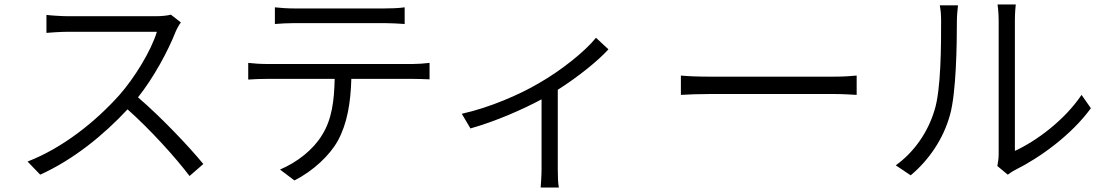

<svg xmlns="http://www.w3.org/2000/svg" viewBox="-20 -768 4980 864"><path d="M749 -702C734 -698 709 -695 679 -695H287C256 -695 200 -699 189 -701V-620C198 -621 252 -625 287 -625H686C660 -539 585 -417 517 -340C412 -223 266 -104 104 -41L161 18C311 -50 446 -160 554 -276C657 -184 766 -64 833 24L895 -30C829 -110 707 -239 601 -330C672 -419 737 -540 771 -627C776 -639 788 -660 794 -667Z M1710 -664C1738 -664 1772 -662 1801 -660V-735C1773 -731 1737 -730 1710 -730H1305C1273 -730 1245 -732 1217 -735V-660C1242 -662 1273 -664 1306 -664ZM1183 -480C1152 -480 1124 -482 1097 -485V-410C1125 -412 1152 -413 1183 -413H1486C1484 -317 1474 -231 1429 -160C1390 -95 1318 -38 1240 -5L1305 44C1390 1 1465 -70 1501 -136C1542 -212 1558 -304 1561 -413H1837C1861 -413 1891 -412 1913 -411V-485C1889 -482 1858 -480 1837 -480Z M2662 -598C2611 -535 2504 -450 2404 -393C2321 -344 2185 -284 2058 -256L2097 -190C2211 -222 2333 -276 2417 -321V-8C2417 22 2414 61 2413 76H2495C2491 61 2490 22 2490 -8V-364C2580 -421 2671 -494 2718 -546Z M3044 -341C3074 -343 3124 -345 3179 -345H3730C3775 -345 3815 -342 3835 -341V-428C3814 -426 3780 -423 3729 -423H3179C3122 -423 3073 -425 3044 -428Z M4078 21C4161 -48 4226 -145 4255 -251C4283 -351 4286 -566 4286 -675C4286 -703 4290 -731 4291 -744H4209C4213 -724 4215 -702 4215 -675C4215 -565 4215 -364 4185 -271C4155 -172 4094 -84 4011 -24ZM4515 18C4525 11 4534 4 4548 -3C4664 -61 4802 -162 4889 -281L4847 -341C4769 -225 4641 -132 4547 -89V-676C4547 -712 4550 -739 4551 -748H4469C4470 -739 4474 -713 4474 -676V-74C4474 -55 4471 -36 4468 -21Z"/></svg>

Font: Noto Sans CJK JP DemiLight
Style: Regular
Weight: 350
Designer: Ryoko NISHIZUKA (kana & ideographs); Paul D. Hunt (Latin, Greek & Cyrillic); Wenlong ZHANG (bopomofo); Sandoll Communica
Foundry: Adobe Systems Incorporated
Version: Version 1.004;PS 1.004;hotconv 1.0.82;makeotf.lib2.5.63406